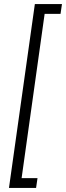

<svg xmlns="http://www.w3.org/2000/svg" viewBox="-20 -750 324 942"><path d="M24 172H157L164 124H86L199 -682H277L284 -730H151Z"/></svg>

Font: Secuela ExtLt
Style: Italic
Weight: 200
Italic angle: -8°
Designer: Fernando Haro
Foundry: deFharo
Version: Version 1.704